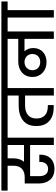

<svg xmlns="http://www.w3.org/2000/svg" viewBox="916 -1720 789 2708"><g transform="rotate(-90 1310.0 -365.5)"><path d="M327 -652V-568C327 -471 273 -411 164 -411H77V-208C77 -143 95 -91 131 -51C166 -11 217 9 283 9C407 9 483 -67 483 -188C483 -195 483 -200 482 -205H381V-193C381 -125 344 -81 281 -81C214 -81 180 -130 180 -203V-335H619V0H723V-652H846V-740H-24V-652ZM383 -421C415 -460 431 -509 431 -568V-652H619V-421Z M798 -652H1317V-496H1172C1086 -496 1017 -475 965 -434C913 -393 887 -331 887 -248C887 -167 911 -106 958 -65C1005 -23 1068 -2 1147 -2H1183V-85H1162C1053 -85 993 -145 993 -246C993 -350 1062 -406 1177 -406H1317V0H1422V-652H1544V-740H798Z M1496 -652H2116V-502H1797C1673 -502 1579 -429 1579 -302C1579 -181 1671 -103 1788 -103C1901 -103 1987 -173 1987 -289C1987 -338 1972 -379 1942 -414H2116V0H2221V-652H2343V-740H1496ZM1674 -302C1674 -367 1722 -414 1790 -414C1855 -414 1903 -367 1903 -303C1903 -238 1857 -192 1790 -192C1721 -192 1674 -237 1674 -302Z M2417 -652V0H2522V-652H2644V-740H2295V-652Z"/></g></svg>

Font: Poppins Medium
Style: Regular
Weight: 500
Designer: Ninad Kale (Devanagari), Jonny Pinhorn (Latin)
Foundry: Indian Type Foundry
Version: 4.004